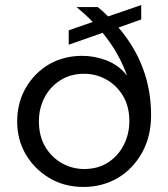

<svg xmlns="http://www.w3.org/2000/svg" viewBox="-20 -728 666 760"><path d="M311 12Q234 12 175 -23.5Q116 -59 82 -117Q65 -146 56.5 -178.5Q48 -211 48 -247Q48 -322 82.5 -381Q117 -440 175 -474Q234 -507 305 -507Q354 -507 401.5 -489Q449 -471 483 -429Q467 -473 443.5 -515Q420 -557 386 -598L252 -551V-608L347 -641Q333 -656 316.5 -671Q300 -686 283 -700H367Q378 -691 388 -682Q398 -673 408 -663L539 -708V-651L449 -619Q514 -543 546 -456.5Q578 -370 578 -272Q578 -188 542.5 -124Q507 -60 447 -24Q386 12 311 12ZM313 -59Q368 -59 408 -85Q448 -111 470 -154.5Q492 -198 492 -248Q492 -308 466 -350Q440 -392 399.5 -414Q359 -436 313 -436Q259 -436 218.5 -410Q178 -384 156 -341.5Q134 -299 134 -248Q134 -189 159.5 -146.5Q185 -104 226 -81.5Q267 -59 313 -59Z"/></svg>

Font: Rethink Sans
Style: Regular
Weight: 400
Designer: The Rethink Sans project authors (Hans Thiessen). DM Sans designed by Colophon Foundry.
Foundry: Rethink Communications LLC
Version: Version 1.001